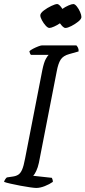

<svg xmlns="http://www.w3.org/2000/svg" viewBox="-28 -928 422 948"><path d="M151 0Q143 0 121 -3Q99 -6 73 -11Q47 -16 24.5 -21Q2 -26 -8 -30Q-6 -37 -2 -43Q2 -49 6 -52L33 -56Q50 -58 61.5 -65Q73 -72 81 -90Q89 -108 96 -146L181 -582Q189 -621 198.5 -637.5Q208 -654 212 -657H125Q122 -660 120 -664.5Q118 -669 117 -675Q123 -681 135.5 -687.5Q148 -694 161 -699Q174 -704 180 -704H349Q353 -700 357 -692.5Q361 -685 360 -674L314 -661Q284 -653 271.5 -633.5Q259 -614 252 -575L164 -124Q159 -101 151 -84Q143 -67 136 -60L228 -50Q229 -48 231 -42.5Q233 -37 233 -30Q216 -18 193 -9Q170 0 151 0ZM216 -790Q208 -790 197.5 -801.5Q187 -813 179 -828Q171 -843 171 -852Q171 -863 188 -876Q205 -889 225 -898.5Q245 -908 254 -908Q260 -908 267 -901Q274 -894 280 -884Q294 -894 310 -901Q326 -908 334 -908Q342 -908 351.5 -896Q361 -884 367.5 -869Q374 -854 374 -844Q374 -834 358.5 -821.5Q343 -809 324.5 -799.5Q306 -790 295 -790Q289 -790 282 -796.5Q275 -803 268 -813Q255 -804 239.5 -797Q224 -790 216 -790Z"/></svg>

Font: Texturina Extralight
Style: Italic
Weight: 200
Italic angle: -11°
Designer: Guillermo Torres Carreño
Foundry: Omnibus-Type
Version: Version 1.002; ttfautohint (v1.8.3)